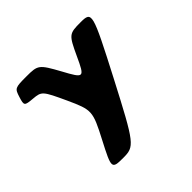

<svg xmlns="http://www.w3.org/2000/svg" viewBox="-183 -715 1177 1177"><g transform="rotate(-45 405.5 -126.5)"><path d="M495 -382C436 -254 432 -254 363 -382C293 -509 288 -513 189 -513C90 -513 87 -511 69 -454C51 -396 53 -394 121 -388C190 -382 193 -378 261 -231C328 -84 328 -75 242 90C156 255 156 260 255 260C354 260 363 249 559 -127C754 -502 757 -513 658 -513C559 -513 554 -509 495 -382Z"/></g></svg>

Font: Hussar Print
Style: Bold
Weight: 700
Foundry: Cannot Into Space Fonts
Version: Version 2.00